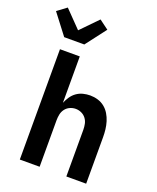

<svg xmlns="http://www.w3.org/2000/svg" viewBox="-203 -1100 981 1202"><g transform="rotate(20 287.0 -498.5)"><path d="M79 0V-735H211V-426Q220 -448 233.5 -468Q247 -488 266.5 -502Q286 -516 309.5 -522Q333 -528 357 -528Q383 -528 408 -520.5Q433 -513 453 -497Q473 -481 486.5 -458.5Q500 -436 507.5 -411.5Q515 -387 518 -361.5Q521 -336 521 -310V0H389V-310Q389 -330 385 -349.5Q381 -369 369 -385Q357 -401 338.5 -409.5Q320 -418 300 -418Q280 -418 261.5 -409.5Q243 -401 231 -385Q219 -369 215 -349.5Q211 -330 211 -310V0ZM78 -815 -26 -951 36 -997 145 -885 254 -997 316 -951 212 -815Z"/></g></svg>

Font: Iosevka Extrabold Extended
Style: Regular
Weight: 800
Width: 7
Monospace: yes
Designer: Belleve Invis
Foundry: Belleve Invis
Version: Version 32.5.0; ttfautohint (v1.8.4)